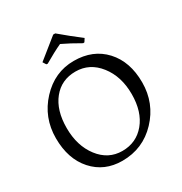

<svg xmlns="http://www.w3.org/2000/svg" viewBox="-195 -989 1083 1144"><g transform="rotate(-30 346.0 -417.0)"><path d="M188 -120C146.7 -174 126 -241.7 126 -323C126 -404.3 145.3 -469 184 -517C222.7 -565 274.3 -589 339 -589C403.7 -589 457.2 -562 499.5 -508C541.8 -454 563 -386.5 563 -305.5C563 -224.5 543 -159.8 503 -111.5C463 -63.2 410.8 -39 346.5 -39C282.2 -39 229.3 -66 188 -120ZM317 12C411.7 12 491.2 -22 555.5 -90C619.8 -158 652 -239.5 652 -334.5C652 -429.5 625.7 -505.7 573 -563C520.3 -620.3 450 -649 362 -649C274 -649 198.3 -615 135 -547C71.7 -479 40 -397.5 40 -302.5C40 -207.5 65.7 -131.3 117 -74C168.3 -16.7 235 12 317 12ZM211 -713 220 -712C266.7 -739.3 307.3 -761 342 -777C378.7 -759.7 419.3 -738 464 -712L473 -713L487 -735C443.7 -767.7 397.7 -804.7 349 -846H335L197 -735Z"/></g></svg>

Font: Alegreya SC
Style: Regular
Weight: 400
Designer: Juan Pablo del Peral
Foundry: Juan Pablo del Peral
Version: Version 1.003